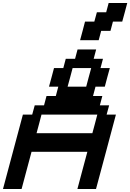

<svg xmlns="http://www.w3.org/2000/svg" viewBox="-20 -1270 875 1290"><path d="M500 0H625Q647.5 -83 692.1 -250Q736.8 -417 758.8 -500H696.3L713.4 -562.5H650.9L667.5 -625H605L621.6 -687.5H684.1Q689.5 -708.5 700.7 -750.2Q711.9 -792 717.8 -812.5H655.3L671.9 -875H609.4L626 -937.5H501L484.4 -875H421.9L405.3 -812.5H342.8Q337.4 -792 326.2 -750Q314.9 -708 309.1 -687.5H371.6L355 -625H292.5L275.9 -562.5H213.4L196.3 -500H133.8Q111.8 -417 66.9 -250Q22 -83 0 0H125Q136.2 -42 158.4 -125Q180.7 -208 191.9 -250H566.9Q555.7 -208.5 533.4 -125.2Q511.2 -42 500 0ZM600.6 -375H225.6Q231.4 -396 242.4 -437.5Q253.4 -479 258.8 -500H633.8Q628.4 -479 617.4 -437.3Q606.4 -395.5 600.6 -375ZM559.1 -687.5H434.1Q439.9 -708 451.2 -750Q462.4 -792 467.8 -812.5H592.8Q586.9 -792 575.7 -750.2Q564.5 -708.5 559.1 -687.5ZM518.1 -1000H643.1L659.7 -1062.5H722.2L738.8 -1125H801.3Q807.1 -1146 818.4 -1187.5Q829.6 -1229 835 -1250H710L693.4 -1187.5H630.9L613.8 -1125H551.3Q545.9 -1104 534.9 -1062.3Q523.9 -1020.5 518.1 -1000Z"/></svg>

Font: Faithful 32x
Style: Oblique
Weight: 400
Foundry: Faithful Resource Pack
Version: Version 1.0; January 27, 2023